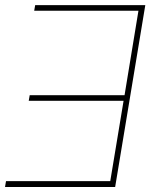

<svg xmlns="http://www.w3.org/2000/svg" viewBox="-26 -748 605 768"><path d="M555.2 -727.5 434.6 0H-5.9L-2 -23.4H415L468.3 -344.7H88.9L92.8 -367.2H472.2L527.8 -705.1H110.8L114.7 -727.5Z"/></svg>

Font: Inter Display Thin
Style: Italic
Weight: 100
Italic angle: -9.39999°
Designer: Rasmus Andersson
Foundry: rsms
Version: Version 4.000;git-a52131595